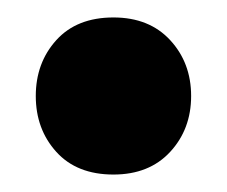

<svg xmlns="http://www.w3.org/2000/svg" viewBox="-20 -378 260 220"><path d="M21 -268Q21 -306 44.5 -332Q68 -358 110 -358Q151 -358 175 -332Q199 -306 199 -268Q199 -230 175 -204Q151 -178 110 -178Q68 -178 44.5 -204Q21 -230 21 -268Z"/></svg>

Font: Baloo Thambi 2
Style: Bold
Weight: 700
Designer: Aadarsh Rajan and Ek Type
Foundry: Ek Type
Version: Version 1.640;hotconv 1.0.111;makeotfexe 2.5.65597; ttfautoh